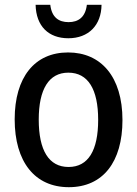

<svg xmlns="http://www.w3.org/2000/svg" viewBox="-20 -768 570 798"><path d="M264 -609C348 -609 401 -663 402 -748H341C335 -696 305 -676 265 -676C224 -676 195 -696 189 -748H128C130 -659 182 -609 264 -609ZM266 10C408 10 489 -95 489 -269C489 -450 399 -550 263 -550C124 -550 41 -447 41 -272C41 -95 125 10 266 10ZM265 -74C183 -74 141 -143 141 -271C141 -397 183 -466 264 -466C346 -466 388 -397 388 -270C388 -143 347 -74 265 -74Z"/></svg>

Font: Noto Sans Mono Condensed Medium
Style: Regular
Weight: 500
Width: 3
Designer: Monotype Design Team
Foundry: Monotype Imaging Inc.
Version: Version 2.014